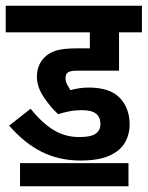

<svg xmlns="http://www.w3.org/2000/svg" viewBox="-20 -642 516 671"><path d="M265 -257Q243 -257 222.5 -253Q202 -249 183 -243Q155 -269 132 -304Q109 -339 109 -374Q109 -415 136 -442Q152 -458 177 -465.5Q202 -473 248 -473H294V-529H0V-622H476V-529H396V-395H249Q229 -395 219 -390Q209 -385 209 -369Q209 -357 215 -346Q221 -335 226 -327Q241 -331 256.5 -333.5Q272 -336 290 -336Q364 -336 398.5 -300Q433 -264 433 -207Q433 -172 416.5 -143.5Q400 -115 362.5 -98Q325 -81 261 -81Q187 -81 126.5 -111Q66 -141 12 -203L87 -262Q127 -212 167.5 -187.5Q208 -163 257 -163Q297 -163 314 -174.5Q331 -186 331 -209Q331 -232 316 -244.5Q301 -257 265 -257ZM50 -72H429V9H50Z"/></svg>

Font: Noto Sans ExtraCondensed SemiBold
Style: Italic
Weight: 600
Width: 2
Italic angle: -12°
Designer: Monotype Design Team
Foundry: Monotype Imaging Inc.
Version: Version 2.013; ttfautohint (v1.8.4.7-5d5b)